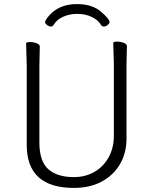

<svg xmlns="http://www.w3.org/2000/svg" viewBox="-20 -908 750 941"><path d="M243 -786Q238 -778 229 -778Q220 -778 210.5 -785.5Q201 -793 201 -798Q201 -814 236 -847Q283 -888 357 -888Q431 -888 474 -851.5Q517 -815 517 -799Q517 -793 507.5 -785.5Q498 -778 489 -778Q480 -778 475 -786Q461 -810 429.5 -825Q398 -840 358.5 -840Q319 -840 287.5 -825Q256 -810 243 -786ZM175 -680 173 -584V-210Q173 -117 217 -78.5Q261 -40 342 -40Q399 -40 443.5 -66Q488 -92 513 -138Q538 -184 538 -242V-595L535 -697Q535 -704 553 -704Q571 -704 586.5 -698Q602 -692 602 -682L600 -594V-230Q600 -157 567.5 -102.5Q535 -48 477.5 -17.5Q420 13 342 13Q111 13 111 -198V-586L108 -695Q108 -702 126 -702Q144 -702 159.5 -696Q175 -690 175 -680Z"/></svg>

Font: LXGW WenKai Light
Style: Regular
Weight: 300
Designer: LXGW / Fontworks Inc.
Foundry: LXGW / Fontworks Inc.
Version: Version 1.501; October 10, 2024